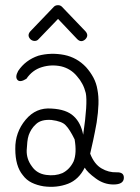

<svg xmlns="http://www.w3.org/2000/svg" viewBox="-20 -734 540 741"><path d="M50 -460Q78 -502 128 -519Q176 -532 228 -522Q277 -512 312 -475Q329 -456 340.5 -434.5Q352 -413 356 -388Q361 -363 360 -331.5Q359 -300 353 -261Q346 -222 339.5 -192Q333 -162 328 -141Q344 -100 372 -84Q399 -68 430 -69Q459 -70 458 -47Q457 -22 418 -22Q381 -22 350 -45Q317 -69 307 -87Q284 -41 243 -25Q199 -8 148 -15Q123 -19 102.5 -29Q82 -39 68 -58Q39 -93 39 -159Q38 -223 79 -272Q119 -320 179 -315Q237 -312 265 -285Q292 -260 301 -214Q319 -337 311 -375Q302 -412 277 -440Q253 -469 216 -478Q178 -486 142 -475Q105 -464 82 -430Q58 -415 48 -425Q37 -436 50 -460ZM268 -196Q249 -235 233 -251Q219 -266 179 -271Q139 -274 119 -255Q108 -245 101.5 -234.5Q95 -224 91 -213Q87 -201 85.5 -186.5Q84 -172 83 -154Q82 -120 103 -92Q122 -64 158 -59Q193 -54 221 -66Q249 -80 264 -111Q277 -143 268 -196ZM97 -613 188 -708Q194 -714 204 -714Q213 -714 219 -708L310 -613Q324 -597 309 -582Q293 -568 278 -583L204 -661L129 -583Q123 -576 114 -576Q105 -576 98 -582Q83 -597 97 -613Z"/></svg>

Font: Yomogi
Style: Regular
Weight: 400
Designer: satsuyako
Foundry: satsuyako
Version: Version 3.100